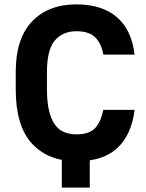

<svg xmlns="http://www.w3.org/2000/svg" viewBox="-20 -729 670 879"><path d="M263 3Q180 -13 126 -72Q52 -153 52 -320V-400Q52 -552 126.5 -630.5Q201 -709 330 -709Q392 -709 439 -693Q486 -677 519 -647Q552 -617 571 -574.5Q590 -532 596 -479H453Q444 -530 416 -558Q388 -586 330 -586Q267 -586 231 -543.5Q195 -501 195 -400V-320Q195 -262 204.5 -222.5Q214 -183 231 -159Q248 -135 273 -124.5Q298 -114 330 -114Q389 -114 415.5 -142.5Q442 -171 453 -226H596Q583 -114 518 -52Q470 -7 391 5V130H263Z"/></svg>

Font: Golos UI
Style: Bold
Weight: 700
Designer: A.Korolkova, Vitaly Kuzmin
Foundry: ParaType Ltd
Version: Version 2.000